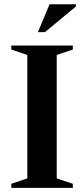

<svg xmlns="http://www.w3.org/2000/svg" viewBox="-20 -904 405 924"><path d="M330.5 -19.5V0H34.5V-19.5L111.5 -45.5V-639.5L34.5 -665.5V-685H330.5V-665.5L253 -639.5V-45.5ZM162.5 -749.5 218.5 -883.5H345V-872.5L196.5 -749.5Z"/></svg>

Font: Newsreader 36pt SemiBold
Style: Regular
Weight: 600
Designer: Hugues Gentile
Foundry: Production Type
Version: Version 1.003